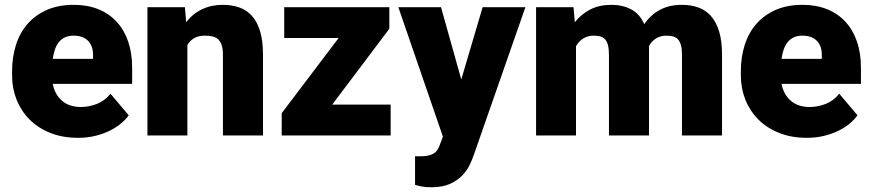

<svg xmlns="http://www.w3.org/2000/svg" viewBox="-20 -558 3587 791"><path d="M301.8 9.8Q237.3 9.8 186.5 -10.7Q135.7 -31.2 101.1 -66.4Q66.4 -101.6 48.1 -147.9Q29.8 -194.3 29.8 -246.6V-265.1Q29.8 -322.8 45.7 -372.8Q61.5 -422.9 93.5 -459.5Q125.5 -496.1 173.1 -517.1Q220.7 -538.1 284.2 -538.1Q340.3 -538.1 385 -520Q429.7 -502 460.7 -468.3Q491.7 -434.6 508.1 -386.7Q524.4 -338.9 524.4 -279.3V-212.4H197.3Q206.1 -168 235.8 -142.6Q265.6 -117.2 313 -117.2Q346.7 -117.2 379.2 -129.9Q411.6 -142.6 435.1 -171.9L510.3 -83Q497.6 -65.4 477.8 -48.8Q458 -32.2 431.6 -19.3Q405.3 -6.3 372.6 1.7Q339.8 9.8 301.8 9.8ZM283.2 -411.1Q262.2 -411.1 247.1 -403.8Q231.9 -396.5 221.9 -383.8Q211.9 -371.1 206.1 -353.5Q200.2 -335.9 197.3 -315.4H363.3V-328.1Q364.3 -367.7 343.3 -389.4Q322.3 -411.1 283.2 -411.1Z M741.7 -528.3 747.1 -466.3Q773.9 -501.5 812.3 -519.8Q850.6 -538.1 897.9 -538.1Q934.6 -538.1 965.1 -527.6Q995.6 -517.1 1017.6 -492.9Q1039.6 -468.8 1051.5 -429.4Q1063.5 -390.1 1063.5 -332.5V0H898.4V-333Q898.4 -356.9 893.3 -372.1Q888.2 -387.2 878.7 -396Q869.1 -404.8 855.2 -408Q841.3 -411.1 823.7 -411.1Q797.4 -411.1 780 -400.9Q762.7 -390.6 752 -373V0H587.4V-528.3Z M1348.6 -127H1589.4V0H1140.6V-91.8L1375 -401.4H1150.9V-528.3H1584V-439.5Z M1880.4 -230.5 1968.3 -528.3H2144.5L1932.6 78.6Q1925.8 98.6 1914.6 122.1Q1903.3 145.5 1883.5 165.8Q1863.8 186 1833.5 199.7Q1803.2 213.4 1757.8 213.4Q1745.6 213.4 1737.5 212.9Q1729.5 212.4 1722.7 211.2Q1715.8 210 1708.3 208.3Q1700.7 206.5 1689.9 203.6V85.9H1710.9Q1730.5 85.9 1744.1 83Q1757.8 80.1 1767.1 74.2Q1776.4 68.4 1782 59.8Q1787.6 51.3 1791.5 40L1804.7 4.9L1621.1 -528.3H1796.9Z M2342.8 -528.3 2348.1 -466.3Q2374.5 -500 2411.9 -519Q2449.2 -538.1 2499 -538.1Q2545.4 -538.1 2580.6 -519.3Q2615.7 -500.5 2634.3 -458.5Q2659.7 -496.1 2698.2 -517.1Q2736.8 -538.1 2789.6 -538.1Q2825.7 -538.1 2856 -527.6Q2886.2 -517.1 2908.2 -492.9Q2930.2 -468.8 2942.4 -429.4Q2954.6 -390.1 2954.6 -332.5V0H2789.6V-332.5Q2789.6 -356.9 2785.2 -372.3Q2780.8 -387.7 2772.7 -396.2Q2764.6 -404.8 2752.7 -408Q2740.7 -411.1 2726.1 -411.1Q2700.7 -411.1 2682.6 -399.7Q2664.6 -388.2 2653.3 -367.7Q2653.8 -363.8 2653.8 -360.1Q2653.8 -356.4 2653.8 -352.5V0H2488.8V-331.5Q2488.8 -356.4 2484.6 -372.1Q2480.5 -387.7 2472.4 -396.5Q2464.4 -405.3 2452.4 -408.2Q2440.4 -411.1 2425.3 -411.1Q2401.4 -411.1 2383.1 -399.7Q2364.7 -388.2 2353 -367.7V0H2188.5V-528.3Z M3304.2 9.8Q3239.7 9.8 3189 -10.7Q3138.2 -31.2 3103.5 -66.4Q3068.8 -101.6 3050.5 -147.9Q3032.2 -194.3 3032.2 -246.6V-265.1Q3032.2 -322.8 3048.1 -372.8Q3064 -422.9 3095.9 -459.5Q3127.9 -496.1 3175.5 -517.1Q3223.1 -538.1 3286.6 -538.1Q3342.8 -538.1 3387.5 -520Q3432.1 -502 3463.1 -468.3Q3494.1 -434.6 3510.5 -386.7Q3526.9 -338.9 3526.9 -279.3V-212.4H3199.7Q3208.5 -168 3238.3 -142.6Q3268.1 -117.2 3315.4 -117.2Q3349.1 -117.2 3381.6 -129.9Q3414.1 -142.6 3437.5 -171.9L3512.7 -83Q3500 -65.4 3480.2 -48.8Q3460.4 -32.2 3434.1 -19.3Q3407.7 -6.3 3375 1.7Q3342.3 9.8 3304.2 9.8ZM3285.6 -411.1Q3264.6 -411.1 3249.5 -403.8Q3234.4 -396.5 3224.4 -383.8Q3214.4 -371.1 3208.5 -353.5Q3202.6 -335.9 3199.7 -315.4H3365.7V-328.1Q3366.7 -367.7 3345.7 -389.4Q3324.7 -411.1 3285.6 -411.1Z"/></svg>

Font: RobotoDraft
Style: Black
Weight: 900
Designer: Google
Version: Version 2.000980w3; 2014; ttfautohint (v1.1) -l 5 -r 24 -G 4